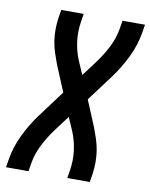

<svg xmlns="http://www.w3.org/2000/svg" viewBox="-83 -796 671 858"><g transform="rotate(10 252.5 -367.5)"><path d="M4 0 10 -37Q19 -93 45 -147.5Q71 -202 107 -251L198 -373L148 -493Q139 -517 131 -541.5Q123 -566 119 -591.5Q115 -617 115 -644Q115 -671 119 -698L125 -735H227L221 -698Q214 -653 219.5 -609.5Q225 -566 241 -527L268 -465L322 -537Q349 -574 369.5 -614.5Q390 -655 397 -698L403 -735H505L499 -698Q490 -642 464 -587.5Q438 -533 402 -484L311 -362L361 -242Q370 -218 378 -193.5Q386 -169 390 -143.5Q394 -118 394 -91Q394 -64 390 -37L384 0H282L288 -37Q295 -82 289.5 -125.5Q284 -169 268 -208L241 -270L187 -198Q160 -161 139.5 -120.5Q119 -80 112 -37L106 0Z"/></g></svg>

Font: Iosevka Curly Semibold
Style: Italic
Weight: 600
Italic angle: -9°
Monospace: yes
Designer: Belleve Invis
Foundry: Belleve Invis
Version: Version 22.1.2; ttfautohint (v1.8.4)